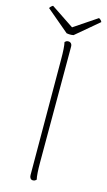

<svg xmlns="http://www.w3.org/2000/svg" viewBox="-145 -888 525 941"><g transform="rotate(15 117.5 -418.0)"><path d="M126 8Q118 8 113.5 2Q109 -4 109 -14L107 -600Q107 -630 105.5 -652.5Q104 -675 101 -687Q104 -690 108 -692.5Q112 -695 119 -695Q127 -695 132.5 -689.5Q138 -684 138 -673V-87Q138 -57 139.5 -34.5Q141 -12 144 0Q141 3 137 5.5Q133 8 126 8ZM135 -731Q129 -730 123.5 -729.5Q118 -729 112 -729.5Q106 -730 100 -731L-15 -828Q-13 -833 -8 -837.5Q-3 -842 1 -844L118 -766L234 -844Q239 -842 243.5 -837.5Q248 -833 250 -828Z"/></g></svg>

Font: Arima Thin
Style: Regular
Weight: 100
Designer: Joana Correia and Natanael Gama
Foundry: NDISCOVER
Version: Version 1.101;gftools[0.9.23]